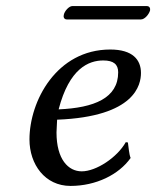

<svg xmlns="http://www.w3.org/2000/svg" viewBox="-20 -602 514 632"><path d="M168 -208C426 -218 444 -324 444 -362C444 -405 417 -439 343 -439C166 -439 77 -269 77 -143C77 -61 128 10 212 10C296 10 371 -27 410 -82C405 -93 403 -120 401 -133L394 -134C366 -84 297 -38 249 -38C205 -38 166 -77 166 -166C166 -175 168 -200 168 -208ZM369 -364C369 -279 290 -247 173 -242C208 -377 272 -403 320 -403C354 -403 369 -390 369 -364ZM444 -538C457 -538 471 -556 474 -568C475 -574 473 -582 463 -582H218C207 -582 192 -565 190 -553C188 -546 191 -538 200 -538Z"/></svg>

Font: Libertinus Sans
Style: Italic
Weight: 400
Italic angle: -12°
Designer: Philipp H. Poll, Khaled Hosny
Foundry: Caleb Maclennan
Version: Version 7.050;RELEASE